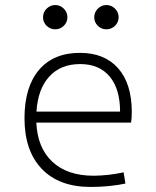

<svg xmlns="http://www.w3.org/2000/svg" viewBox="-20 -739 626 769"><path d="M343.3 9.8Q216.8 9.8 147.5 -62.5Q78.1 -134.8 78.1 -265.6Q78.1 -390.6 136.2 -459Q194.3 -527.3 300.3 -527.3Q398.9 -527.3 453.4 -465.3Q507.8 -403.3 507.8 -291Q507.8 -263.7 504.9 -248H125.5Q129.9 -147 189.7 -91.1Q249.5 -35.2 355 -35.2Q382.3 -35.2 414.6 -38.8Q446.8 -42.5 475.1 -48.8L482.4 -3.9Q454.6 2.4 417.7 6.1Q380.9 9.8 343.3 9.8ZM301.3 -482.4Q223.1 -482.4 177.5 -432.6Q131.8 -382.8 126 -292H460.9Q460.9 -382.8 419.2 -432.6Q377.4 -482.4 301.3 -482.4ZM406.2 -621.6Q386.2 -621.6 371.8 -635.7Q357.4 -649.9 357.4 -669.9Q357.4 -689.9 371.8 -704.3Q386.2 -718.8 406.2 -718.8Q426.3 -718.8 440.7 -704.3Q455.1 -689.9 455.1 -669.9Q455.1 -649.9 440.7 -635.7Q426.3 -621.6 406.2 -621.6ZM201.2 -621.6Q181.2 -621.6 166.7 -635.7Q152.3 -649.9 152.3 -669.9Q152.3 -689.9 166.7 -704.3Q181.2 -718.8 201.2 -718.8Q221.2 -718.8 235.6 -704.3Q250 -689.9 250 -669.9Q250 -649.9 235.6 -635.7Q221.2 -621.6 201.2 -621.6Z"/></svg>

Font: Caskaydia Cove ExtraLight
Style: Regular
Weight: 200
Monospace: yes
Designer: Aaron Bell
Foundry: Saja Typeworks
Version: Version 4.300; ttfautohint (v1.8.3)